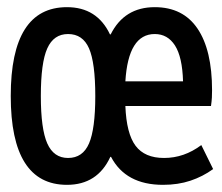

<svg xmlns="http://www.w3.org/2000/svg" viewBox="-20 -504 620 536"><path d="M167 12Q10 12 10 -236Q10 -484 167 -484Q251 -484 287 -408H289Q327 -484 412 -484Q491 -484 531.5 -424Q572 -364 572 -252Q572 -241 571.5 -231.5Q571 -222 569 -208H330Q333 -131 358.5 -97Q384 -63 438 -63Q466 -63 492 -72Q518 -81 542 -99L575 -32Q546 -11 511.5 0.5Q477 12 435 12Q331 12 290 -66H288Q252 12 167 12ZM170 -63Q211 -63 228.5 -103.5Q246 -144 246 -236Q246 -329 228.5 -369Q211 -409 170 -409Q130 -409 112 -369Q94 -329 94 -236Q94 -144 112 -103.5Q130 -63 170 -63ZM330 -277H491Q489 -345 468.5 -377Q448 -409 412 -409Q338 -409 330 -277Z"/></svg>

Font: Sometype Mono Medium
Style: Regular
Weight: 500
Monospace: yes
Designer: Ryoichi Tsunekawa
Foundry: Dharma Type
Version: Version 1.000; ttfautohint (v1.8.3)